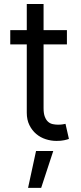

<svg xmlns="http://www.w3.org/2000/svg" viewBox="-20 -696 404 958"><path d="M313.9 -474.4H197.4V-156.2Q197.4 -129.6 203.7 -113.5Q209.9 -97.3 220 -88.4Q230.1 -79.5 243.1 -76.7Q256 -73.9 269.9 -73.9Q283.7 -73.9 292.6 -75.5Q301.5 -77.1 306.8 -78.1L323.9 -2.8Q315.3 0.4 300.1 3.7Q284.8 7.1 261.4 7.1Q234.7 7.1 208.3 -1.4Q181.8 -9.9 160.9 -27.5Q139.9 -45.1 126.8 -71.6Q113.6 -98 113.6 -133.5V-474.4H31.2V-545.5H113.6V-676.1H197.4V-545.5H313.9ZM159.8 57.5H245.7L185.4 241.5H120Z"/></svg>

Font: Fast_Sans
Style: Regular
Weight: 400
Designer: Rasmus Andersson
Foundry: rsms
Version: Version 3.018;git-588b23468